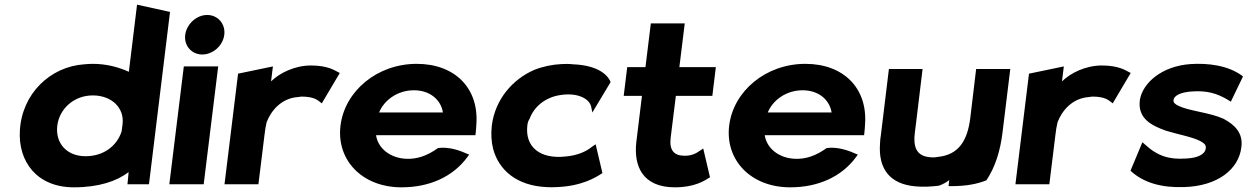

<svg xmlns="http://www.w3.org/2000/svg" viewBox="-20 -778 5338 821"><path d="M296 23C404 23 480 -4 530 -42C529 -29 527 -8 526 0L525 10H617L707 -727L566 -758L531 -471C487 -491 435 -505 377 -505C362 -505 352 -504 340 -503C195 -493 74 -378 65 -220C57 -89 136 23 296 23ZM504 -246C503 -236 501 -227 500 -216C480 -154 423 -110 346 -110C263 -110 216 -168 225 -241C234 -312 295 -370 377 -370C456 -370 513 -318 504 -246Z M772 -629C766 -583 799 -545 845 -545C890 -545 933 -582 939 -629C945 -675 912 -714 866 -714C820 -714 778 -675 772 -629ZM851 10 913 -494H766L704 10Z M1433 -466 1425 -470C1414 -475 1384 -498 1310 -498C1240 -498 1176 -466 1139 -430L1147 -494L998 -463L940 10H1085L1111 -201C1113 -220 1116 -237 1120 -255C1139 -305 1183 -358 1254 -363C1259 -363 1264 -365 1269 -365C1323 -365 1339 -349 1347 -343L1356 -336Z M1588 -200H2013L2014 -210C2015 -222 2017 -235 2017 -247C2028 -401 1925 -505 1762 -505C1592 -505 1454 -388 1436 -241C1418 -95 1527 23 1697 23C1815 23 1916 -21 1979 -107L1986 -117L1976 -121C1954 -131 1903 -152 1853 -145C1806 -111 1762 -97 1717 -99C1647 -102 1596 -145 1588 -200ZM1874 -297H1601C1622 -349 1679 -392 1750 -392C1817 -392 1865 -353 1874 -297Z M2235 -242C2236 -252 2239 -262 2245 -271C2264 -322 2312 -363 2379 -372C2455 -383 2502 -353 2508 -321L2513 -297L2591 -427C2576 -464 2528 -499 2431 -503C2415 -505 2396 -505 2381 -504C2341 -502 2302 -494 2264 -479C2172 -439 2097 -353 2083 -241C2079 -205 2081 -171 2089 -140C2114 -49 2191 16 2316 22C2330 23 2347 23 2361 22C2467 18 2528 -19 2556 -38L2527 -161L2515 -153C2510 -149 2504 -145 2500 -142C2481 -129 2447 -113 2400 -109C2288 -96 2224 -151 2235 -242Z M3016 -20 2987 -143 2975 -135C2958 -123 2940 -112 2908 -112C2861 -112 2841 -136 2848 -191L2870 -368H3026L3041 -491H2885L2908 -678H2763L2740 -491H2662L2647 -368H2725L2701 -171C2689 -67 2728 23 2866 23C2949 23 2991 -4 3016 -20Z M3250 -200H3675L3676 -210C3677 -222 3679 -235 3679 -247C3690 -401 3587 -505 3424 -505C3254 -505 3116 -388 3098 -241C3080 -95 3189 23 3359 23C3477 23 3578 -21 3641 -107L3648 -117L3638 -121C3616 -131 3565 -152 3515 -145C3468 -111 3424 -97 3379 -99C3309 -102 3258 -145 3250 -200ZM3536 -297H3263C3284 -349 3341 -392 3412 -392C3479 -392 3527 -353 3536 -297Z M3781 -483 3747 -203C3745 -190 3743 -176 3743 -164C3735 -56 3785 10 3896 19C3928 22 3963 20 3995 16C4012 10 4026 2 4039 -8L4036 18H4047C4111 18 4158 9 4198 -7C4235 -63 4257 -130 4267 -213L4300 -483H4154L4129 -274C4117 -177 4080 -116 3990 -107C3984 -106 3978 -105 3972 -105C3911 -105 3888 -133 3890 -191C3891 -208 3894 -225 3896 -243L3925 -483Z M4815 -466 4807 -470C4796 -475 4766 -498 4692 -498C4622 -498 4558 -466 4521 -430L4529 -494L4380 -463L4322 10H4467L4493 -201C4495 -220 4498 -237 4502 -255C4521 -305 4565 -358 4636 -363C4641 -363 4646 -365 4651 -365C4705 -365 4721 -349 4729 -343L4738 -336Z M4814 -48C4872 6 4952 25 5042 22C5188 18 5277 -55 5288 -148C5297 -211 5257 -246 5212 -270C5153 -297 5066 -303 5020 -325C5004 -333 4997 -339 4998 -350C5000 -370 5030 -384 5078 -387C5137 -391 5182 -381 5234 -349L5243 -343L5295 -451L5290 -455C5231 -498 5147 -509 5070 -504C4948 -495 4866 -424 4854 -350C4844 -271 4904 -241 4966 -219C5014 -204 5077 -193 5112 -175C5128 -166 5138 -159 5136 -144C5133 -118 5102 -102 5049 -100C4983 -96 4932 -108 4875 -161L4865 -170Z"/></svg>

Font: Bluebird
Style: SfBdExtObl
Weight: 700
Designer: Jasper
Foundry: Cannot Into Space Fonts
Version: Version 0.98